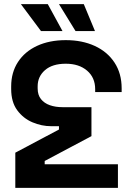

<svg xmlns="http://www.w3.org/2000/svg" viewBox="-20 -908 608 928"><path d="M568 -481V-463H440V-477Q440 -533 401 -566.5Q362 -600 298 -600Q233 -600 197.5 -569Q162 -538 162 -491V-481Q162 -449 178 -429Q194 -409 221 -399.5Q248 -390 282 -390H422V-250L196 -130V-114H550V0H54V-170L265 -282V-298H228Q181 -298 136.5 -317Q92 -336 63 -375.5Q34 -415 34 -478V-490Q34 -558 67 -608.5Q100 -659 159.5 -686.5Q219 -714 298 -714Q377 -714 438 -686Q499 -658 533.5 -605.5Q568 -553 568 -481ZM178 -758 81 -888H211L282 -758ZM345 -758 265 -888H385L439 -758Z"/></svg>

Font: Space 7353
Style: Regular
Weight: 400
Designer: Christine Claussen + Ruben Lyon  (Space 7353)
Version: Version 1.000;FEAKit 1.0